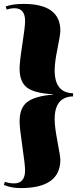

<svg xmlns="http://www.w3.org/2000/svg" viewBox="-20 -800 417 980"><path d="M353 -324V-308Q259 -306 259 -192Q259 -152 273.5 -76.5Q288 -1 288 15Q288 160 86 160Q37 160 0 144L5 128Q27 136 52 136Q108 136 108 69Q108 42 94 -53.5Q80 -149 80 -180Q80 -251 120.5 -280.5Q161 -310 250 -317V-319Q157 -324 118.5 -352.5Q80 -381 80 -450Q80 -484 94 -573.5Q108 -663 108 -693Q108 -758 54 -758Q35 -758 14 -751L9 -767Q44 -780 101 -780Q288 -780 288 -643Q288 -623 273.5 -552.5Q259 -482 259 -441Q259 -326 353 -324Z"/></svg>

Font: SVN-Abril Fatface
Style: Regular
Weight: 400
Designer: Veronika Burian, Jos? Scaglione
Foundry: TypeTogether
Version: Version 1.001